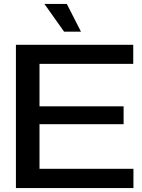

<svg xmlns="http://www.w3.org/2000/svg" viewBox="-20 -957 721 977"><path d="M61 0V-729H658V-632H148L181 -665V-64L148 -98H659V0ZM153 -325V-416H609V-325ZM306 -796 206 -937H320L392 -796Z"/></svg>

Font: Mona Sans Expanded Medium
Style: Regular
Weight: 500
Width: 7
Designer: Deni Anggara
Foundry: GitHub
Version: Version 2.000